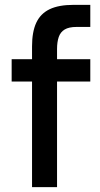

<svg xmlns="http://www.w3.org/2000/svg" viewBox="-20 -771 412 791"><path d="M112 0V-435H28V-527H112V-580Q112 -640 129.5 -677.5Q147 -715 184.5 -733Q222 -751 283 -751H352V-660H295Q264 -660 246.5 -649.5Q229 -639 222 -618.5Q215 -598 215 -569V-527H352V-435H215V0Z"/></svg>

Font: Onest Medium
Style: Regular
Weight: 500
Designer: Dmitri Voloshin, Andrey Kudryavtsev
Foundry: Dmitri Voloshin, Andrey Kudryavtsev
Version: Version 1.000;gftools[0.9.33]